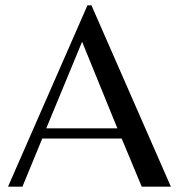

<svg xmlns="http://www.w3.org/2000/svg" viewBox="-20 -698 669 718"><path d="M10 0 307 -678H322L619 0H510L435 -180H138L64 0ZM153 -218H419L287 -542Z"/></svg>

Font: Belleza
Style: Regular
Weight: 400
Designer: Eduardo Rodriguez Tunni
Foundry: Eduardo Rodriguez Tunni
Version: Version 1.003; ttfautohint (v1.8.4.7-5d5b)